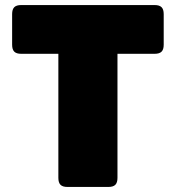

<svg xmlns="http://www.w3.org/2000/svg" viewBox="-20 -740 696 760"><path d="M409 0H247Q228 0 219.5 -8.5Q211 -17 211 -36V-527H64Q45 -527 36.5 -535.5Q28 -544 28 -563V-684Q28 -703 36.5 -711.5Q45 -720 64 -720H592Q611 -720 619.5 -711.5Q628 -703 628 -684V-563Q628 -544 619.5 -535.5Q611 -527 592 -527H445V-36Q445 -17 436.5 -8.5Q428 0 409 0Z"/></svg>

Font: Bungee
Style: Regular
Weight: 400
Designer: David Jonathan Ross
Foundry: David Jonathan Ross
Version: Version 1.001;PS 1.0;hotconv 1.0.72;makeotf.lib2.5.5900